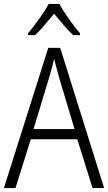

<svg xmlns="http://www.w3.org/2000/svg" viewBox="-20 -959 551 979"><path d="M360 -301H151L231 -565Q237 -587 244 -611Q251 -635 256 -660Q261 -637 268.5 -611Q276 -585 281 -565ZM452 0H511L287 -715H226L0 0H59L137 -249H374ZM283 -939H228Q211 -906 179.5 -862.5Q148 -819 123 -789V-780H159Q182 -802 207.5 -832Q233 -862 256 -889Q279 -861 304 -831.5Q329 -802 353 -780H388V-789Q365 -815 333 -860Q301 -905 283 -939Z"/></svg>

Font: Noto Sans UI SemiCondensed Light
Style: Regular
Weight: 300
Width: 4
Designer: Monotype Design Team
Foundry: Monotype Imaging Inc.
Version: Version 1.901